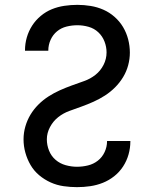

<svg xmlns="http://www.w3.org/2000/svg" viewBox="-20 -763 640 791"><path d="M297 8Q270 8 242 4Q214 0 188.5 -11.5Q163 -23 141.5 -41Q120 -59 106 -83Q92 -107 84.5 -134Q77 -161 77 -189Q77 -216 84.5 -242Q92 -268 105.5 -290.5Q119 -313 138 -332Q157 -351 179.5 -365.5Q202 -380 226.5 -391Q251 -402 276 -411Q301 -420 326.5 -429Q352 -438 373 -454.5Q394 -471 406.5 -495.5Q419 -520 419 -547Q419 -570 410.5 -592Q402 -614 385 -630Q368 -646 345 -652.5Q322 -659 299 -659Q276 -659 254 -653.5Q232 -648 215 -634Q198 -620 188.5 -599Q179 -578 179 -555Q179 -555 179 -554.5Q179 -554 179 -554H83Q83 -555 83 -555.5Q83 -556 83 -556Q83 -583 90.5 -609Q98 -635 112.5 -657.5Q127 -680 148 -697.5Q169 -715 193.5 -725Q218 -735 245 -739Q272 -743 299 -743Q326 -743 353.5 -738.5Q381 -734 406 -723Q431 -712 452 -693.5Q473 -675 487 -651.5Q501 -628 508 -601Q515 -574 515 -546Q515 -520 508 -494Q501 -468 487 -445Q473 -422 454 -403Q435 -384 412.5 -369.5Q390 -355 365.5 -344Q341 -333 316 -324Q291 -315 266 -306Q241 -297 220 -280.5Q199 -264 186 -239.5Q173 -215 173 -189Q173 -165 182 -142.5Q191 -120 209 -104.5Q227 -89 250.5 -82.5Q274 -76 297 -76Q320 -76 342.5 -81.5Q365 -87 383 -101Q401 -115 411 -136.5Q421 -158 421 -181Q421 -181 421 -181Q421 -181 421 -182H517Q517 -181 517 -180.5Q517 -180 517 -180Q517 -153 509.5 -126.5Q502 -100 487 -77Q472 -54 450.5 -37Q429 -20 404 -10Q379 0 352 4Q325 8 297 8Z"/></svg>

Font: Iosevka Custom Medium Extended
Style: Regular
Weight: 500
Width: 7
Monospace: yes
Designer: Belleve Invis
Foundry: Belleve Invis
Version: Version 11.2.4; ttfautohint (v1.8.4)